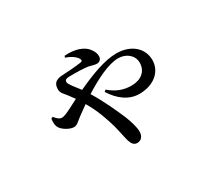

<svg xmlns="http://www.w3.org/2000/svg" viewBox="-124 -817 1248 1122"><g transform="rotate(-30 500.0 -256.5)"><path d="M165 -309 153 -303C149 -270 152 -254 163 -238C178 -217 217 -194 243 -194C267 -194 279 -212 308 -233L369 -277C413 -204 435 -131 450 -81C462 -35 469 6 476 30C485 58 497 71 518 71C545 71 562 50 562 19C562 -10 548 -55 533 -93C510 -147 470 -237 423 -313C508 -367 601 -414 667 -414C720 -414 764 -379 764 -329C764 -270 719 -236 657 -236C602 -236 558 -253 512 -292L501 -283C545 -212 605 -171 672 -171C769 -171 836 -227 836 -306C836 -383 773 -444 671 -444C595 -444 495 -407 393 -359C367 -394 336 -428 336 -444C336 -461 348 -463 367 -464C410 -465 468 -463 493 -459C509 -456 529 -448 544 -448C563 -448 577 -460 577 -481C577 -502 568 -520 551 -540C529 -565 481 -589 404 -583L400 -572C441 -559 467 -536 474 -520C479 -509 476 -504 465 -502C446 -499 399 -494 352 -492C325 -490 275 -493 272 -439C268 -410 287 -396 304 -374L335 -332L281 -304C255 -291 228 -277 210 -277C193 -277 178 -292 165 -309Z"/></g></svg>

Font: Noto Serif CJK KR SemiBold
Style: Regular
Weight: 600
Designer: Ryoko NISHIZUKA 西塚涼子 (kana & ideographs); Frank Grießhammer (Latin, Greek & Cyrillic); Wenlong ZHANG 张文龙 (bopomofo); San
Foundry: Adobe
Version: Version 2.001;hotconv 1.1.0;makeotfexe 2.6.0